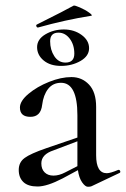

<svg xmlns="http://www.w3.org/2000/svg" viewBox="-20 -678 462 705"><path d="M131.8 -78.1Q131.8 -57.1 143.8 -45.2Q155.8 -33.2 176.3 -33.2Q196.8 -33.2 219.2 -44.9L264.2 -67.9V-159.2L176.8 -126Q131.8 -111.3 131.8 -78.1ZM53.2 -283.2Q53.2 -307.1 84.7 -333.5Q116.2 -359.9 160.2 -377.4Q204.1 -395 242.4 -395Q280.8 -395 306.9 -367.4Q333 -339.8 333 -285.2V-107.9Q333 -42 372.1 -42Q385.3 -42 414.1 -54.2H416Q419.9 -54.2 421.4 -49.6Q422.9 -44.9 418.9 -43L315.9 5.9Q312 7.8 302.5 7.8Q293 7.8 281.5 -8.5Q270 -24.9 266.1 -53.2L210 -22.9Q152.8 6.8 117.9 6.8Q83 6.8 65.9 -9.5Q48.8 -25.9 48.8 -54Q48.8 -82 70.3 -97.9Q91.8 -113.8 149.9 -133.8L264.2 -172.9V-254.9Q264.2 -374 204.1 -374Q174.3 -374 156.7 -351.6Q139.2 -329.1 134.8 -293Q129.9 -249 91.6 -249Q53.2 -249 53.2 -283.2ZM220.2 -448.2Q252.9 -448.2 252.9 -481Q252.9 -513.7 236.1 -535.9Q219.2 -558.1 194.8 -558.1Q164.1 -558.1 164.1 -526.6Q164.1 -495.1 179.4 -471.7Q194.8 -448.2 220.2 -448.2ZM140.1 -456.1Q116.2 -476.1 116.2 -504.9Q116.2 -533.7 146.5 -551.8Q176.8 -569.8 214.4 -569.8Q252 -569.8 279.5 -549.8Q307.1 -529.8 307.1 -501Q307.1 -472.2 275.6 -454.1Q244.1 -436 204.1 -436Q164.1 -436 140.1 -456.1ZM118.2 -577.1Q115.2 -577.1 113.5 -581.5Q111.8 -585.9 115.2 -587.9Q154.3 -607.4 204.1 -632.8L250 -657.2Q253.9 -659.2 273.4 -650.6Q293 -642.1 307.4 -631.6Q321.8 -621.1 314.9 -620.1Q219.7 -605 120.1 -577.1Z"/></svg>

Font: Cormorant-Medium
Style: Regular
Weight: 500
Designer: Christian Thalmann (Catharsis Fonts)
Version: Version 3.000